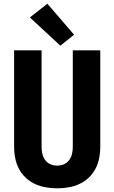

<svg xmlns="http://www.w3.org/2000/svg" viewBox="-20 -1006 616 1034"><path d="M288 8Q325 8 361 0.5Q397 -7 428.5 -26.5Q460 -46 481.5 -76.5Q503 -107 511.5 -143Q520 -179 520 -215V-735H372V-215Q372 -196 368 -178Q364 -160 353 -144.5Q342 -129 324.5 -121.5Q307 -114 288 -114Q269 -114 251.5 -121.5Q234 -129 223 -144.5Q212 -160 208 -178Q204 -196 204 -215V-735H56V-215Q56 -179 64.5 -143Q73 -107 94.5 -76.5Q116 -46 147.5 -26.5Q179 -7 215.5 0.5Q252 8 288 8ZM305 -760 379 -819 235 -986 141 -912Z"/></svg>

Font: Iosevka Sparkle Heavy
Style: Regular
Weight: 900
Designer: Belleve Invis
Foundry: Belleve Invis
Version: Version 4.5.0; ttfautohint (v1.8.3)